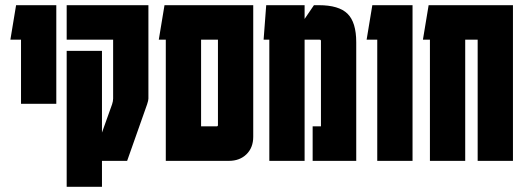

<svg xmlns="http://www.w3.org/2000/svg" viewBox="-20 -620 2017 740"><path d="M61 -220V-467H20L42 -600H197V-220Z M237 -424H373V-109L412 -218Q416 -230 416 -240V-467H237V-600H552V-240Q552 -233 547 -218L470 0H373V100H237Z M956 -600V-93Q956 -51 930 -25.5Q904 0 862 0H619V-467H592L614 -600ZM820 -138V-467H755V-133H815Q820 -133 820 -138Z M1018 0V-467H996L1006 -600H1154V-547L1190 -600H1209Q1286 -600 1319.5 -567Q1353 -534 1353 -457V0H1185V-133H1217V-462Q1217 -467 1212 -467H1154V0Z M1570 -600V0H1434V-467H1393L1415 -600Z M1957 -600V0H1821V-467H1773V0H1637V-467H1610L1632 -600Z"/></svg>

Font: Karantina
Style: Bold
Weight: 700
Designer: Rony Koch
Foundry: Rony Koch
Version: Version 1.000; ttfautohint (v1.8.3)